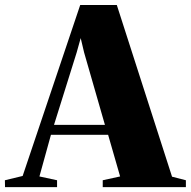

<svg xmlns="http://www.w3.org/2000/svg" viewBox="-84 -764 779 784"><path d="M8.5 -45.5 243.5 -743.5H393L618.5 -42.5L675 -28V0H335.5V-28L406.5 -43.5L357.5 -213.5H124L77 -43.5L149 -28V0H-63.5L-64 -28ZM344.5 -254 259.5 -549.5 245.5 -608.5 229 -549.5 136.5 -254Z"/></svg>

Font: Merriweather 120pt Black
Style: Regular
Weight: 900
Designer: Eben Sorkin
Foundry: Eben Sorkin
Version: Version 2.100